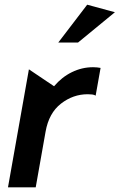

<svg xmlns="http://www.w3.org/2000/svg" viewBox="-20 -797 509 817"><path d="M376 -511Q329 -511 286 -490Q243 -469 210 -430L103 -502L14 0H132L174 -237Q188 -316 239.5 -356Q291 -396 353 -396Q363 -396 372 -395Q381 -394 387 -390L408 -508Q393 -511 376 -511ZM228 -616H312L469 -745L351 -777Z"/></svg>

Font: Geom Medium
Style: Italic
Weight: 500
Italic angle: -10°
Version: Version 1.102